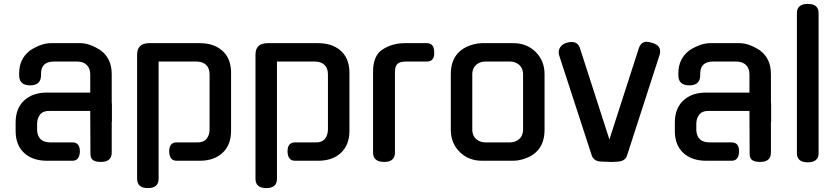

<svg xmlns="http://www.w3.org/2000/svg" viewBox="-20 -823 4278 983"><path d="M60 -153V-196Q60 -268 103.5 -308.5Q147 -349 220 -349H442V-442Q442 -473 424 -490.5Q406 -508 374 -508H257Q190 -508 190 -446V-438Q190 -386 134 -386Q78 -386 78 -438V-447Q78 -521 132 -563H131Q191 -602 240 -602H392Q440 -602 499 -563H498Q552 -522 552 -443V-302L553 -290V-199H552V-42Q552 6 497 6Q470 6 456.5 -3Q443 -12 443 -36L442 -255H239Q201 -257 185 -236Q170 -217 170 -189V-154Q175 -94 238 -94H351Q389 -94 389 -47Q387 0 351 0H220Q147 0 103.5 -40Q60 -80 60 -153Z M682 92V-543Q682 -602 744 -602H1003Q1073 -602 1116.5 -565Q1160 -528 1163 -459V-153Q1163 -81 1119.5 -40.5Q1076 0 1003 0H884Q848 0 846 -47Q846 -94 884 -94H984Q1022 -92 1038 -113Q1053 -132 1053 -160V-442Q1053 -474 1035 -491Q1017 -508 985 -508H792V93Q792 140 737 140Q682 140 682 92Z M1288 92V-543Q1288 -602 1350 -602H1609Q1679 -602 1722.5 -565Q1766 -528 1769 -459V-153Q1769 -81 1725.5 -40.5Q1682 0 1609 0H1490Q1454 0 1452 -47Q1452 -94 1490 -94H1590Q1628 -92 1644 -113Q1659 -132 1659 -160V-442Q1659 -474 1641 -491Q1623 -508 1591 -508H1398V93Q1398 140 1343 140Q1288 140 1288 92Z M1890 -42V-456Q1890 -539 1939 -570Q1989 -602 2052 -602H2166Q2203 -602 2203 -555Q2205 -508 2166 -508H2060Q2026 -508 2014 -495Q2002 -482 2002 -455V-42Q2002 6 1947 6Q1890 6 1890 -42Z M2288 -443Q2288 -565 2405 -596Q2427 -602 2448 -602H2608Q2677 -602 2722.5 -557Q2768 -512 2768 -443V-159Q2768 -37 2651 -6Q2629 0 2608 0H2448Q2379 0 2333.5 -45Q2288 -90 2288 -159ZM2398 -448V-154Q2400 -126 2419 -110Q2438 -94 2466 -94H2590Q2618 -94 2637 -110Q2656 -126 2658 -154V-448Q2656 -476 2637 -492Q2618 -508 2590 -508H2466Q2438 -508 2419 -492Q2400 -476 2398 -448Z M2842 -542Q2837 -563 2847.5 -580Q2858 -597 2881 -604Q2893 -608 2907 -608Q2940 -608 2950 -574L3100 -109L3250 -574Q3261 -609 3290 -609Q3300 -609 3318 -604Q3371 -589 3357 -542L3190 -26Q3180 5 3134 5Q3129 6 3120 6H3098Q3097 6 3093 5.5Q3089 5 3087 5H3073Q3061 5 3056 4Q3022 3 3010 -26Z M3435 -153V-196Q3435 -268 3478.5 -308.5Q3522 -349 3595 -349H3817V-442Q3817 -473 3799 -490.5Q3781 -508 3749 -508H3632Q3565 -508 3565 -446V-438Q3565 -386 3509 -386Q3453 -386 3453 -438V-447Q3453 -521 3507 -563H3506Q3566 -602 3615 -602H3767Q3815 -602 3874 -563H3873Q3927 -522 3927 -443V-302L3928 -290V-199H3927V-42Q3927 6 3872 6Q3845 6 3831.5 -3Q3818 -12 3818 -36L3817 -255H3614Q3576 -257 3560 -236Q3545 -217 3545 -189V-154Q3550 -94 3613 -94H3726Q3764 -94 3764 -47Q3762 0 3726 0H3595Q3522 0 3478.5 -40Q3435 -80 3435 -153Z M4060 -39V-756Q4060 -803 4116 -803Q4171 -803 4171 -756V-39Q4171 8 4116 8Q4060 8 4060 -39Z"/></svg>

Font: Gugi Cyrillic
Style: Regular
Weight: 400
Foundry: TAE System & Typefaces Co.
Version: Version 3.10 September 15, 2020